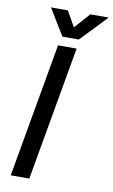

<svg xmlns="http://www.w3.org/2000/svg" viewBox="-96 -917 570 967"><g transform="rotate(10 189.5 -434.0)"><path d="M31 0 152 -686H247L126 0ZM166 -733 84 -868H170L215 -789L285 -868H379L250 -733Z"/></g></svg>

Font: Archivo VF Beta
Style: Italic
Weight: 400
Italic angle: -10°
Designer: Hector Gatti
Foundry: Omnibus-Type
Version: Version 1.002